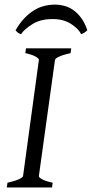

<svg xmlns="http://www.w3.org/2000/svg" viewBox="-20 -829 406 849"><path d="M292 -594.2Q261.2 -587.4 242.7 -579.1Q224.1 -570.8 223.1 -564L151.9 -50.8Q150.9 -44.9 166 -36.4Q181.2 -27.8 212.9 -21L210 0H9.8L13.2 -21Q43.9 -27.8 62.3 -35.9Q80.6 -43.9 82 -50.8L151.9 -564Q152.8 -569.8 137.7 -578.6Q122.6 -587.4 91.8 -594.2L95.2 -615.2H294.9ZM338.4 -677.7Q329.1 -700.2 294.9 -722.7Q260.7 -745.1 212.4 -744.6Q160.6 -745.1 124 -722.7Q87.4 -700.2 72.8 -677.7Q64.5 -680.7 59.1 -684.6Q53.7 -688.5 48.8 -695.3Q67.4 -727.1 87.9 -748.5Q108.4 -770 130.4 -783.4Q152.3 -796.9 175.5 -802.7Q198.7 -808.6 222.7 -808.6Q244.6 -808.6 265.9 -802.7Q287.1 -796.9 305.7 -783.4Q324.2 -770 339.8 -748.5Q355.5 -727.1 366.2 -695.3Q359.4 -688.5 353 -684.6Q346.7 -680.7 338.4 -677.7Z"/></svg>

Font: Akkhara
Style: Italic
Weight: 400
Italic angle: -7°
Designer: J. Victor Gaultney
Version: Version 1.00 June 13, 2006, initial release